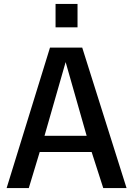

<svg xmlns="http://www.w3.org/2000/svg" viewBox="-20 -957 678 977"><path d="M13.7 0 234.4 -714.8H398.4L624 0H505.4L446.3 -183.6H182.1L126.5 0ZM206.5 -266.1H420.9L314 -641.1ZM262.7 -817.9V-937H374.5V-817.9Z"/></svg>

Font: Pontano Sans
Style: Bold
Weight: 700
Designer: Vernon Adams
Foundry: Vernon Adams
Version: Version 2.001